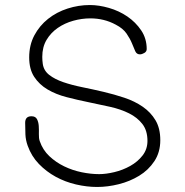

<svg xmlns="http://www.w3.org/2000/svg" viewBox="-20 -716 737 763"><path d="M617 -159Q617 -111 593.5 -75.5Q570 -40 533 -17.5Q496 5 452 16Q408 27 366 27Q325 27 282 17Q239 7 201.5 -13.5Q164 -34 134.5 -64.5Q105 -95 90 -137Q82 -159 81 -182Q80 -205 80 -228Q80 -254 105 -254Q121 -254 127 -242.5Q133 -231 134 -215.5Q135 -200 134.5 -183Q134 -166 138 -155Q150 -120 176 -95.5Q202 -71 235 -55Q268 -39 304.5 -31.5Q341 -24 374 -24Q401 -24 434.5 -32Q468 -40 497.5 -56.5Q527 -73 546.5 -98Q566 -123 566 -156Q566 -197 546 -223Q526 -249 493 -265.5Q460 -282 417.5 -291.5Q375 -301 331 -310Q287 -319 244.5 -330Q202 -341 169 -360.5Q136 -380 116 -410.5Q96 -441 96 -488Q96 -537 116.5 -575.5Q137 -614 171 -641Q205 -668 248.5 -682Q292 -696 337 -696Q373 -696 413 -684.5Q453 -673 486 -650.5Q519 -628 541 -595.5Q563 -563 563 -521Q563 -511 553.5 -505.5Q544 -500 536 -500Q523 -500 517.5 -512.5Q512 -525 504.5 -543.5Q497 -562 483 -582.5Q469 -603 440 -618Q394 -643 339 -643Q305 -643 271 -633.5Q237 -624 209.5 -605Q182 -586 165 -557.5Q148 -529 148 -490Q148 -483 148.5 -476Q149 -469 150 -462Q154 -435 176 -418Q198 -401 231.5 -389.5Q265 -378 307 -369.5Q349 -361 391.5 -351Q434 -341 474.5 -327.5Q515 -314 547 -292Q579 -270 598 -238Q617 -206 617 -159Z"/></svg>

Font: Wynona
Style: Regular
Weight: 400
Italic angle: -12°
Designer: Kanati
Foundry: Kanati and Michael Everson
Version: Version 2.000